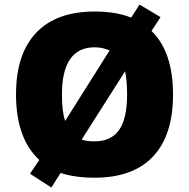

<svg xmlns="http://www.w3.org/2000/svg" viewBox="-20 -776 837 849"><path d="M745.1 -357.9Q745.1 -177.7 656.7 -84Q568.4 9.8 397.9 9.8Q311.5 9.8 248 -11.2L207 53.2L112.8 -7.8L153.8 -68.8Q50.8 -163.6 50.8 -358.9Q50.8 -537.1 139.9 -631.1Q229 -725.1 398.9 -725.1Q492.2 -725.1 560.1 -698.2L597.2 -755.9L689.9 -700.2L649.9 -639.2Q745.1 -546.9 745.1 -357.9ZM542 -357.9Q542 -418.9 533.2 -460.9L340.8 -158.2Q367.2 -150.9 397.9 -150.9Q471.2 -150.9 506.6 -201.2Q542 -251.5 542 -357.9ZM253.9 -357.9Q253.9 -282.2 268.1 -241.2L464.8 -553.2Q431.6 -566.9 398.9 -566.9Q253.9 -566.9 253.9 -357.9Z"/></svg>

Font: Open Sans ExtBd
Style: Bold
Weight: 800
Foundry: Ascender Corporation
Version: Version 1.10